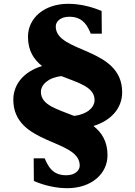

<svg xmlns="http://www.w3.org/2000/svg" viewBox="-20 -734 712 1009"><path d="M273 -595C273 -621 298 -646 344 -646C384 -646 419 -633 444 -585C449 -577 453 -566 457 -557H515L514 -676C462 -699 398 -714 339 -714C210 -714 127 -637 127 -541C127 -467 158 -421 201 -387C106 -358 50 -292 50 -210C50 29 399 -5 399 136C399 162 374 187 328 187C288 187 253 174 228 126C223 118 219 107 215 98H157L158 217C210 240 274 255 333 255C462 255 545 178 545 82C545 8 514 -38 471 -72C566 -101 622 -167 622 -249C622 -488 273 -454 273 -595ZM195 -251C195 -288 232 -326 303 -334C390 -299 477 -278 477 -208C477 -171 440 -133 369 -125C282 -160 195 -181 195 -251Z"/></svg>

Font: LT Superior Serif ExtraBold
Style: Regular
Weight: 800
Designer: Daniel Lyons
Foundry: LyonsType
Version: Version 2.120;FEAKit 1.0